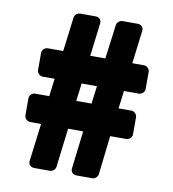

<svg xmlns="http://www.w3.org/2000/svg" viewBox="-79 -745 759 840"><g transform="rotate(10 300.0 -325.0)"><path d="M104 -3C101 19 119 25 129 25H199C210 25 222 16 224 3L245 -170H312L292 -3C289 19 307 25 317 25H387C398 25 410 16 412 3L432 -170H504C515 -170 529 -180 529 -195V-271C529 -282 519 -296 504 -296H447L457 -375H524C535 -375 549 -385 549 -400V-476C549 -487 539 -501 524 -501H472L490 -647C493 -669 475 -675 465 -675H397C386 -675 374 -666 372 -653L352 -501H285L303 -647C306 -669 288 -675 278 -675H209C198 -675 186 -666 184 -653L165 -501H96C85 -501 71 -491 71 -476V-400C71 -389 81 -375 96 -375H149L139 -296H76C65 -296 51 -286 51 -271V-195C51 -184 61 -170 76 -170H125ZM259 -296 269 -375H337L327 -296Z"/></g></svg>

Font: Falling Sky
Style: Blk
Weight: 900
Designer: Paul D. Hunt
Foundry: Adobe Systems Incorporated
Version: Version 1.02